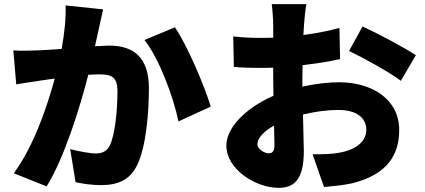

<svg xmlns="http://www.w3.org/2000/svg" viewBox="-20 -840 2040 922"><path d="M820 -709 674 -648C746 -556 813 -373 837 -257L992 -328C963 -425 881 -619 820 -709ZM44 -598 58 -435C91 -441 149 -449 181 -454L243 -463C206 -326 141 -136 46 -8L204 55C289 -82 364 -324 404 -481L452 -483C514 -483 544 -474 544 -401C544 -308 532 -191 507 -141C494 -114 471 -103 439 -103C414 -103 354 -114 317 -124L343 35C379 43 426 49 465 49C546 49 605 24 639 -48C682 -136 695 -300 695 -417C695 -567 619 -621 504 -621L436 -618L454 -699C460 -727 468 -765 475 -795L295 -814C297 -752 290 -683 276 -605C231 -602 190 -599 161 -598C121 -597 83 -595 44 -598Z M1721 -713 1656 -595C1717 -567 1858 -489 1905 -452L1977 -575C1921 -612 1801 -676 1721 -713ZM1296 -237 1298 -143C1298 -108 1284 -104 1269 -104C1250 -104 1216 -124 1216 -148C1216 -176 1246 -209 1296 -237ZM1100 -665 1103 -519C1137 -515 1177 -514 1249 -514L1292 -515V-458L1293 -380C1167 -325 1067 -231 1067 -141C1067 -26 1209 62 1317 62C1389 62 1439 27 1439 -114L1435 -290C1491 -304 1551 -312 1606 -312C1689 -312 1739 -276 1739 -217C1739 -156 1683 -119 1606 -106C1573 -100 1529 -99 1481 -99L1536 58C1580 54 1625 50 1672 40C1843 -3 1897 -99 1897 -216C1897 -364 1766 -445 1608 -445C1558 -445 1495 -438 1432 -424V-463L1433 -527C1494 -534 1558 -544 1613 -556L1610 -706C1560 -692 1499 -680 1437 -672L1440 -723C1442 -749 1447 -801 1451 -820H1285C1288 -801 1292 -743 1292 -722V-659L1244 -658C1208 -658 1161 -658 1100 -665Z"/></svg>

Font: Noto Sans TC Black
Style: Regular
Weight: 900
Designer: Ryoko NISHIZUKA 西塚涼子 (kana, bopomofo & ideographs); Paul D. Hunt (Latin, Greek & Cyrillic); Sandoll Communications 산돌커뮤니
Foundry: Adobe
Version: Version 2.004;hotconv 1.0.118;makeotfexe 2.5.65603